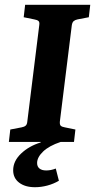

<svg xmlns="http://www.w3.org/2000/svg" viewBox="-20 -593 397 802"><path d="M17 0 23 -52 70 -61Q81 -63 87 -68Q93 -73 94 -85L144 -488Q146 -501 140.5 -505.5Q135 -510 123 -512L79 -521L85 -573H357L351 -521L304 -512Q294 -510 288 -505Q282 -500 280 -488L230 -85Q229 -72 234 -67.5Q239 -63 251 -61L295 -52L289 0ZM126 189Q85 189 60 170Q35 151 35 118Q35 80 68 48.5Q101 17 150 2V-8H233V0Q185 16 160 40Q135 64 135 88Q135 103 145 111Q155 119 173 119Q183 119 193 117Q203 115 213 111L226 162Q204 175 178 182Q152 189 126 189Z"/></svg>

Font: Rasa
Style: Italic
Weight: 400
Italic angle: -7.10001°
Designer: Anna Giedrys (Yrsa+Rasa design), David Brezina (Yrsa art-direction, Rasa art-direction, design)
Foundry: Rosetta Type Foundry
Version: Version 2.004